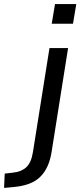

<svg xmlns="http://www.w3.org/2000/svg" viewBox="-125 -726 393 939"><path d="M128 -610 144 -706H248L232 -610ZM-105 193 -102 123 -59 118Q-20 114 4 91.5Q28 69 36 18L117 -491H208L128 13Q122 54 108 85.5Q94 117 71.5 139Q49 161 16.5 173Q-16 185 -61 189Z"/></svg>

Font: Nunito Sans 10pt SemiCondensed Medium
Style: Italic
Weight: 500
Width: 4
Italic angle: -9°
Designer: Vernon Adams
Foundry: Vernon Adams
Version: Version 3.101;gftools[0.9.27]